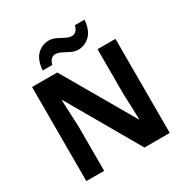

<svg xmlns="http://www.w3.org/2000/svg" viewBox="-204 -1094 1221 1262"><g transform="rotate(-30 406.5 -462.5)"><path d="M723 0H531L220 -540H216Q218 -489 220.5 -438Q223 -387 225 -336V0H90V-714H281L591 -179H594Q593 -229 591 -278Q589 -327 587 -376V-714H723ZM205 -773Q211 -851 248.5 -887.5Q286 -924 338 -924Q365 -924 390.5 -911Q416 -898 440.5 -885.5Q465 -873 488 -873Q503 -873 517 -886Q531 -899 537 -925H610Q604 -848 566 -811Q528 -774 477 -774Q451 -774 425.5 -786.5Q400 -799 375.5 -812Q351 -825 327 -825Q312 -825 298 -812Q284 -799 278 -773Z"/></g></svg>

Font: Noto Sans Bengali UI
Style: Bold
Weight: 700
Designer: Jelle Bosma - Monotype Design Team
Foundry: Monotype Imaging Inc.
Version: Version 2.003; ttfautohint (v1.8.4.7-5d5b)